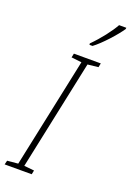

<svg xmlns="http://www.w3.org/2000/svg" viewBox="-234 -1012 731 1073"><g transform="rotate(20 132.0 -475.0)"><path d="M159 -798 160 -790H178C223 -823 292 -900 320 -942L321 -950H278C255 -908 208 -847 159 -798ZM-57 0H104L109 -24L49 -30L187 -683L250 -690L255 -714H95L90 -690L151 -683L13 -30L-51 -24Z"/></g></svg>

Font: Noto Sans ExtraCondensed ExtraLight
Style: Italic
Weight: 200
Width: 2
Italic angle: -12°
Designer: Monotype Design Team
Foundry: Monotype Imaging Inc.
Version: Version 2.013